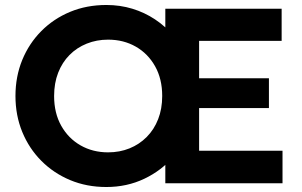

<svg xmlns="http://www.w3.org/2000/svg" viewBox="-20 -735 1212 770"><path d="M406.5 15Q327.5 15 261.2 -12.8Q195 -40.5 145.8 -90Q96.5 -139.5 69.2 -206Q42 -272.5 42 -350Q42 -428 69.2 -494.5Q96.5 -561 145.8 -610.5Q195 -660 261.2 -687.5Q327.5 -715 406.5 -715Q461.5 -715 510.8 -700Q560 -685 601.8 -657.2Q643.5 -629.5 675.5 -591.5L643 -552.5V-700H1109.5V-571H778.5V-421H1058.5V-301.5H778.5V-130.5H1113V0H643V-146.5L675.5 -107Q628 -51 558.5 -18Q489 15 406.5 15ZM413.5 -124Q460 -124 499.5 -140Q539 -156 568.5 -185.8Q598 -215.5 614.2 -257Q630.5 -298.5 630.5 -350Q630.5 -418.5 602 -469.2Q573.5 -520 524.5 -548Q475.5 -576 413.5 -576Q367.5 -576 327.8 -560Q288 -544 258.8 -514.5Q229.5 -485 213.2 -443.2Q197 -401.5 197 -350Q197 -281.5 225.5 -230.8Q254 -180 303 -152Q352 -124 413.5 -124Z"/></svg>

Font: Geologica Thin Roman SemiBold
Style: Regular
Weight: 600
Version: Version 1.010;gftools[0.9.28]